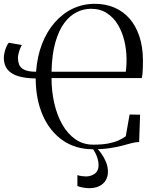

<svg xmlns="http://www.w3.org/2000/svg" viewBox="-20 -771 812 1006"><path d="M714 -170 709 -27Q689.5 -26.5 667.5 -20.5Q645.5 -14.5 617.8 -7.2Q590 0 553.2 5.5Q516.5 11 467 11Q375.5 11 308.2 -36Q241 -83 204.2 -166.5Q167.5 -250 167 -360Q112.5 -360.5 75.2 -372Q38 -383.5 19 -407.2Q0 -431 0 -468Q0 -482.5 4.5 -499.5Q9 -516.5 15.2 -530Q21.5 -543.5 27 -547L95 -535Q91 -530 86 -517.8Q81 -505.5 77.5 -491.8Q74 -478 74 -469Q74 -450.5 79.8 -433.8Q85.5 -417 105.8 -406.2Q126 -395.5 169 -395Q175 -475.5 200.2 -540.8Q225.5 -606 266.8 -653.2Q308 -700.5 361.5 -725.8Q415 -751 477 -751Q533.5 -751 579.5 -731.2Q625.5 -711.5 658.8 -673.5Q692 -635.5 710.2 -580.8Q728.5 -526 729 -456Q729 -435.5 728.5 -418.5Q728 -401.5 726.8 -387.5Q725.5 -373.5 723 -362H250Q250 -293.5 264.2 -230.8Q278.5 -168 306.2 -119Q334 -70 374.8 -41.5Q415.5 -13 469 -13Q516 -13 548.8 -19.5Q581.5 -26 603.2 -36.2Q625 -46.5 639 -57L659 -171ZM250 -395H639Q640.5 -406 641.5 -417.2Q642.5 -428.5 642.8 -440.2Q643 -452 643 -464Q642.5 -511 631.5 -557.2Q620.5 -603.5 597.8 -641.5Q575 -679.5 540 -702.2Q505 -725 456 -725Q418 -725 382 -707.2Q346 -689.5 317 -650.8Q288 -612 270 -549Q252 -486 250 -395ZM446.5 215Q434 215 415.2 211.8Q396.5 208.5 385.5 203.5V146.5Q396 150 408.5 151.8Q421 153.5 431 153.5Q456 153.5 476.2 139.2Q496.5 125 496.5 94.5Q496.5 77.5 491.5 60.5Q486.5 43.5 478.2 28Q470 12.5 459.5 0H472.5H482.5Q496 12.5 510.5 32.8Q525 53 535.2 77.5Q545.5 102 545.5 129Q545.5 154.5 533.8 174Q522 193.5 500 204.2Q478 215 446.5 215Z"/></svg>

Font: Merriweather 144pt Light
Style: Regular
Weight: 300
Version: Version 2.100